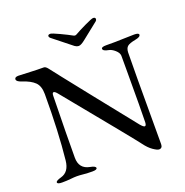

<svg xmlns="http://www.w3.org/2000/svg" viewBox="-146 -955 1062 1104"><g transform="rotate(-20 385.0 -403.0)"><path d="M280 -822Q289 -822 333.5 -801Q378 -780 401 -767Q411 -761 421 -767Q445 -781 489 -802Q533 -823 542 -823Q556 -823 556 -812Q556 -805 550 -800L452 -722Q425 -700 411 -700Q404 -700 397 -703Q390 -706 387 -708.5Q384 -711 370 -722L272 -800Q265 -806 265 -812Q265 -822 280 -822ZM616 -650Q638 -650 668.5 -651.5Q699 -653 731 -653Q760 -653 760 -642Q760 -628 727 -622Q690 -615 677.5 -604Q665 -593 664 -568Q662 -520 662 -8Q662 17 641 17Q630 17 606 0.5Q582 -16 560 -46Q533 -83 204 -484Q191 -500 183 -500Q174 -500 174 -479Q169 -231 169 -104Q169 -36 233 -24Q266 -18 266 -6Q266 5 237 5Q208 5 183.5 2.5Q159 0 143 0Q127 0 104 2.5Q81 5 52 5Q23 5 23 -6Q23 -16 56 -25Q107 -39 114 -107Q132 -276 132 -507Q132 -556 107.5 -580Q83 -604 33 -620Q2 -630 2 -644Q2 -658 25 -658Q56 -657 97.5 -655Q139 -653 179 -653Q190 -653 203 -636Q216 -618 390.5 -398.5Q565 -179 584 -156Q601 -136 609 -136Q618 -136 619 -157Q621 -221 621 -477V-564Q620 -582 600.5 -599Q581 -616 563 -619Q530 -625 530 -639Q530 -650 559 -650Z"/></g></svg>

Font: EB Garamond SC 12
Style: Regular
Weight: 400
Version: Version 0.016 ; ttfautohint (v0.97) -l 8 -r 50 -G 200 -x 0 -